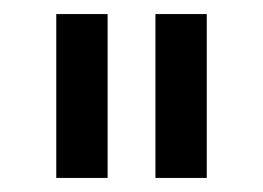

<svg xmlns="http://www.w3.org/2000/svg" viewBox="-20 -720 374 273"><path d="M60 -700H133V-467H60ZM201 -700H274V-467H201Z"/></svg>

Font: Gontserrat
Style: Regular
Weight: 400
Designer: Julieta Ulanovsky
Foundry: Julieta Ulanovsky
Version: Version 6.001